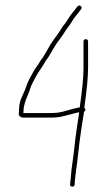

<svg xmlns="http://www.w3.org/2000/svg" viewBox="-20 -617 397 715"><path d="M308 -364V-462C308 -468 305.2 -471 299.5 -471C293.8 -471 291 -468 291 -462V-364C291 -331.3 286.3 -282.3 277 -217C267.4 -215.9 246.8 -210.8 215.3 -201.5C202.8 -197.8 186.4 -196 166 -196H67C67.7 -200.7 68 -205.2 68 -209.5C68 -213.8 68.5 -217.8 69.5 -221.5C70.5 -225.2 71.7 -229.7 73 -235C74.3 -240.3 77.1 -247.7 81.2 -257.1C85.4 -266.6 89 -276 91.9 -285.5C94.6 -293.9 97.7 -301.5 101.5 -308.5C103.8 -312.8 106.5 -318 109.5 -324C112.5 -330 115.8 -336 119.5 -342C123.2 -348 127 -353.8 131 -359.5C135 -365.2 138.7 -370.8 142 -376.5C145.3 -382.2 148.7 -387.7 152 -393C157.7 -399.5 166.4 -413.5 178.2 -435C183.7 -445 194 -460 209 -480C213 -485.3 217 -491.3 221 -498C225 -504.7 228.7 -510 232 -514C238.4 -521.6 244.7 -531 251 -542C253.7 -546.7 257.8 -552.3 263.5 -559C269.2 -565.7 275.3 -573.7 282 -583C285.3 -587.7 284.7 -591.7 280 -595C275.3 -598.3 270.4 -596.3 265.1 -589C259.9 -581.7 254.9 -575.2 250 -569.5C244 -562.5 238.5 -554.8 233.6 -546.4C228.6 -538 223.5 -530.5 218 -524C214.7 -520 211 -514.7 207 -508C203 -501.3 199 -495.3 195 -490C178.1 -467.5 166.8 -450.7 161 -439.5C156.3 -430.5 149 -418 139 -402C134.3 -396.7 130.5 -391.2 127.5 -385.5C124.5 -379.8 120.1 -373.3 114.4 -365.8C108.7 -358.3 102 -347.1 94.5 -332C91.5 -326 88.7 -320.5 86 -315.5C83.3 -310.5 80.8 -304.1 78.3 -296.3C75.9 -288.6 70.2 -275.2 61.5 -256.2C54.5 -241.1 51 -225.8 51 -210.5C51 -205.5 50.7 -200.5 50 -195.5C49.3 -190.5 50.8 -186.5 54.5 -183.5C58.2 -180.5 62.3 -179 67 -179H166C185.6 -179 201.1 -180.5 212.5 -183.5C218.8 -185.2 224.8 -186.7 230.5 -188C236.2 -189.3 243.8 -191.3 253.5 -194C263.2 -196.7 270.3 -198.3 275 -199C272.3 -179.7 269.4 -160.2 266.2 -140.6C263.1 -121 259.7 -93.8 256 -59C254.7 -46.3 253 -33.3 251 -20L246 17C244.7 29 243.7 40.7 243 52L241 69C240.3 74.3 242.8 77.3 248.5 78C254.2 78.7 257.3 76 258 70L259 53C260.3 42.3 261.7 31 263 19L268 -17C273.5 -69.6 278.9 -112 284 -144C286.7 -160.7 289.7 -179.7 293 -201C299.7 -205 300 -210 294 -216C303.3 -281.3 308 -330.7 308 -364Z"/></svg>

Font: Proton
Style: Bk
Weight: 500
Version: Version 1.017